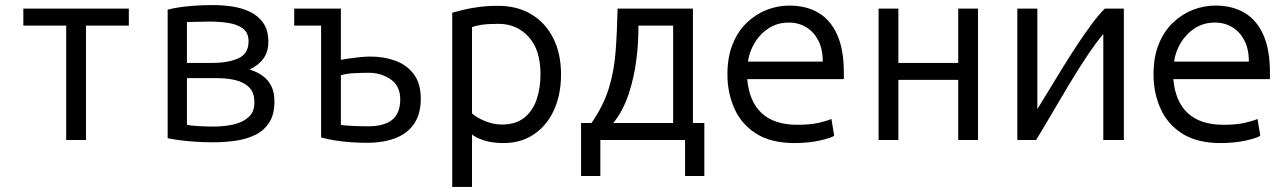

<svg xmlns="http://www.w3.org/2000/svg" viewBox="-20 -552 5080 757"><path d="M241 0V-451H72V-518H488V-451H319V0Z M821 9Q780 9 746 6.5Q712 4 686 0.5Q660 -3 641 -7V-514Q660 -519 686 -523Q712 -527 746 -529.5Q780 -532 821 -532Q857 -532 895 -526.5Q933 -521 965.5 -505.5Q998 -490 1018 -461.5Q1038 -433 1038 -387Q1038 -348 1018.5 -321Q999 -294 964 -278Q996 -268 1017.5 -251.5Q1039 -235 1050.5 -211Q1062 -187 1062 -152Q1062 -102 1042.5 -70.5Q1023 -39 989 -21.5Q955 -4 911.5 2.5Q868 9 821 9ZM822 -53Q865 -53 901.5 -61.5Q938 -70 960.5 -90.5Q983 -111 983 -148Q983 -187 962.5 -207.5Q942 -228 908.5 -236Q875 -244 834 -244H717V-60Q728 -57 759.5 -55Q791 -53 822 -53ZM717 -304H819Q879 -304 919.5 -322Q960 -340 960 -389Q960 -424 936.5 -440.5Q913 -457 877.5 -462Q842 -467 805 -467Q779 -467 757 -466Q735 -465 717 -465Z M1426 11Q1397 11 1366.5 9Q1336 7 1306 2.5Q1276 -2 1246 -10V-451H1140V-518H1324V-316Q1333 -318 1353 -321Q1373 -324 1397 -326.5Q1421 -329 1441 -329Q1494 -329 1539 -312.5Q1584 -296 1611.5 -259.5Q1639 -223 1639 -163Q1639 -103 1613 -64.5Q1587 -26 1539.5 -7.5Q1492 11 1426 11ZM1433 -54Q1494 -54 1526 -79.5Q1558 -105 1558 -160Q1558 -213 1520.5 -239Q1483 -265 1435 -265Q1407 -265 1376 -263.5Q1345 -262 1324 -255V-60Q1336 -57 1370 -55.5Q1404 -54 1433 -54Z M1763 185V-502Q1782 -507 1808 -513.5Q1834 -520 1868.5 -524.5Q1903 -529 1945 -529Q2018 -529 2073.5 -496.5Q2129 -464 2160.5 -403Q2192 -342 2192 -258Q2192 -180 2164.5 -119Q2137 -58 2086 -23Q2035 12 1965 12Q1919 12 1886.5 1Q1854 -10 1841 -22V185ZM1959 -61Q2013 -61 2046.5 -87.5Q2080 -114 2095.5 -159Q2111 -204 2111 -259Q2111 -356 2064 -407Q2017 -458 1946 -458Q1901 -458 1877 -454Q1853 -450 1841 -445V-105Q1858 -89 1891.5 -75Q1925 -61 1959 -61Z M2271 142V-67H2312Q2359 -135 2380 -202.5Q2401 -270 2407 -346.5Q2413 -423 2415 -518H2712V-67H2757V142H2681V0H2347V142ZM2398 -67H2634V-451H2497Q2498 -388 2489 -316.5Q2480 -245 2458 -179.5Q2436 -114 2398 -67Z M3112 12Q3021 12 2962.5 -24.5Q2904 -61 2876 -123Q2848 -185 2848 -259Q2848 -328 2869 -379Q2890 -430 2925.5 -463.5Q2961 -497 3004 -513.5Q3047 -530 3092 -530Q3159 -530 3207 -501.5Q3255 -473 3281 -414.5Q3307 -356 3307 -267Q3307 -263 3307 -255Q3307 -247 3307 -240H2926Q2934 -151 2983.5 -105.5Q3033 -60 3124 -60Q3175 -60 3209 -68Q3243 -76 3258 -83L3269 -17Q3257 -8 3212.5 2Q3168 12 3112 12ZM2929 -309H3224Q3224 -358 3206.5 -392Q3189 -426 3159 -444.5Q3129 -463 3090 -463Q3045 -463 3010.5 -440.5Q2976 -418 2955 -382.5Q2934 -347 2929 -309Z M3444 0V-518H3522V-304H3758V-518H3836V0H3758V-237H3522V0Z M3991 0V-518H4070V-122Q4093 -159 4119 -202Q4145 -245 4172.5 -289.5Q4200 -334 4228.5 -377Q4257 -420 4284 -456.5Q4311 -493 4336 -518H4411V0H4330V-418Q4299 -381 4262.5 -326Q4226 -271 4190 -210.5Q4154 -150 4121.5 -94.5Q4089 -39 4065 0Z M4792 12Q4701 12 4642.5 -24.5Q4584 -61 4556 -123Q4528 -185 4528 -259Q4528 -328 4549 -379Q4570 -430 4605.5 -463.5Q4641 -497 4684 -513.5Q4727 -530 4772 -530Q4839 -530 4887 -501.5Q4935 -473 4961 -414.5Q4987 -356 4987 -267Q4987 -263 4987 -255Q4987 -247 4987 -240H4606Q4614 -151 4663.5 -105.5Q4713 -60 4804 -60Q4855 -60 4889 -68Q4923 -76 4938 -83L4949 -17Q4937 -8 4892.5 2Q4848 12 4792 12ZM4609 -309H4904Q4904 -358 4886.5 -392Q4869 -426 4839 -444.5Q4809 -463 4770 -463Q4725 -463 4690.5 -440.5Q4656 -418 4635 -382.5Q4614 -347 4609 -309Z"/></svg>

Font: Ubuntu Sans Mono
Style: Regular
Weight: 400
Monospace: yes
Designer: Dalton Maag Ltd
Foundry: Dalton Maag Ltd
Version: Version 1.006